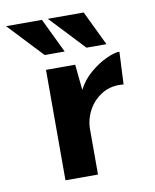

<svg xmlns="http://www.w3.org/2000/svg" viewBox="-122 -680 596 738"><g transform="rotate(-10 176.0 -311.5)"><path d="M188 -431 198 -331Q217 -368 249 -395Q281 -422 313 -436.5Q345 -451 364 -451L358 -324Q310 -329 274.5 -307.5Q239 -286 220 -250.5Q201 -215 201 -176V0H74V-431ZM-48 -623H92L157 -488H79ZM115 -623H255L320 -488H242Z"/></g></svg>

Font: Reem Kufi SemiBold
Style: Regular
Weight: 600
Designer: Khaled Hosny
Version: Version 1.001